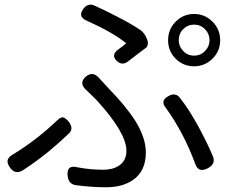

<svg xmlns="http://www.w3.org/2000/svg" viewBox="-20 -766 970 811"><path d="M428 25Q367 25 299 16Q270 11 266 -21Q259 -72 309 -59Q362 -49 416 -49Q456 -49 482 -66Q514 -87 514 -129Q514 -205 389 -342Q383 -348 369 -362Q352 -378 344 -386Q312 -415 342 -442Q371 -466 396 -439Q411 -422 441 -390Q512 -318 553 -253Q596 -183 596 -122Q596 -41 539 -4Q495 25 428 25ZM23 -57Q10 -75 12 -88Q14 -101 32 -112Q133 -173 222 -258Q236 -272 247 -270Q258 -267 271 -251Q292 -223 272 -203Q228 -161 183 -124Q131 -82 77 -47Q45 -27 23 -57ZM805 -73Q756 -206 680 -311Q655 -341 693 -361Q721 -376 739 -354Q778 -305 820 -228Q860 -153 880 -104Q891 -73 859 -56Q819 -34 805 -73ZM800 -486Q754 -486 722 -518Q690 -550 690 -596Q690 -642 722 -674.5Q754 -707 800 -707Q845 -707 877.5 -674.5Q910 -642 910 -596Q910 -550 877.5 -518Q845 -486 800 -486ZM474 -508Q446 -534 482 -559Q498 -570 513 -583Q459 -628 348 -678Q306 -695 333 -730Q352 -754 378 -743Q429 -720 478 -694Q530 -668 575 -638Q591 -625 599 -605L602 -598Q606 -588 604 -578Q602 -568 596.5 -564Q591 -560 580 -552Q540 -521 520 -506Q496 -488 474 -508ZM800 -531Q827 -531 846 -550.5Q865 -570 865 -596.5Q865 -623 846 -642.5Q827 -662 800 -662Q773 -662 754 -643Q735 -624 735 -596Q735 -570 754 -550.5Q773 -531 800 -531Z"/></svg>

Font: GenSenRounded TW R
Style: Regular
Weight: 400
Version: Version 1.501;PS 1;hotconv 16.6.51;makeotf.lib2.5.65220